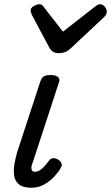

<svg xmlns="http://www.w3.org/2000/svg" viewBox="-20 -868 522 903"><path d="M127 15Q88 15 69 -1Q50 -17 46.5 -42.5Q43 -68 48 -97Q53 -126 61 -153L169 -483Q176 -503 186 -509Q196 -515 219 -515Q242 -515 252.5 -506Q263 -497 258 -483L135 -107Q128 -91 127.5 -80.5Q127 -70 131.5 -65Q136 -60 144 -60Q155 -60 166 -66.5Q177 -73 188 -85Q199 -97 210 -112Q218 -123 229.5 -124Q241 -125 254 -117Q268 -107 270 -97.5Q272 -88 266 -79Q257 -62 237.5 -40Q218 -18 190 -1.5Q162 15 127 15ZM451 -848Q463 -848 472.5 -837Q482 -826 482 -814Q482 -804 478.5 -798.5Q475 -793 471 -789L312 -640Q298 -627 284.5 -622.5Q271 -618 254 -618Q241 -618 230 -624.5Q219 -631 212 -644L131 -796Q127 -804 125.5 -809.5Q124 -815 124 -819Q124 -831 139 -839.5Q154 -848 163 -848Q174 -848 179.5 -843Q185 -838 189 -831L276 -719L422 -833Q429 -838 435.5 -843Q442 -848 451 -848Z"/></svg>

Font: Playwrite AU VIC
Style: Regular
Weight: 400
Designer: Veronika Burian, José Scaglione
Foundry: TypeTogether
Version: Version 1.002